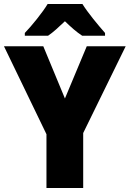

<svg xmlns="http://www.w3.org/2000/svg" viewBox="-20 -947 653 967"><path d="M395 -927H220C195 -885 139 -816 105 -781V-767H222C250 -786 274 -809 307 -840C339 -809 365 -786 394 -767H509V-781C473 -822 423 -882 395 -927ZM307 -451 198 -714H0L214 -271V0H399V-277L613 -714H417Z"/></svg>

Font: Noto Sans Devanagari SemiCondensed Black
Style: Regular
Weight: 900
Width: 4
Designer: Jelle Bosma - Monotype Design Team
Foundry: Monotype Imaging Inc.
Version: Version 2.004